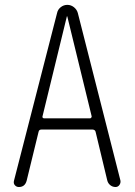

<svg xmlns="http://www.w3.org/2000/svg" viewBox="-20 -750 540 770"><path d="M248 -683.6 150.4 -283.2Q149.4 -280.3 151.4 -277.8Q153.3 -275.4 157.2 -275.4H340.8Q343.8 -275.4 345.7 -277.8Q347.7 -280.3 347.7 -283.2L250 -683.6Q250 -684.6 249 -684.6Q248 -684.6 248 -683.6ZM55.7 0Q45.9 0 39.6 -7.3Q33.2 -14.6 36.1 -25.4L209 -698.2Q211.9 -711.9 223.6 -721.2Q235.4 -730.5 250 -730.5Q264.6 -730.5 276.4 -721.2Q288.1 -711.9 292 -698.2L462.9 -26.4Q464.8 -16.6 459 -8.3Q453.1 0 443.4 0Q431.6 0 422.4 -7.3Q413.1 -14.6 410.2 -26.4L363.3 -221.7Q361.3 -229.5 351.6 -230.5H146.5Q136.7 -230.5 134.8 -221.7L86.9 -25.4Q80.1 0 55.7 0Z"/></svg>

Font: Rounded-X Mgen+ 1m light
Style: Regular
Weight: 200
Designer: [Source Han Sans]
Ryoko NISHIZUKA  (kana & ideographs); Paul D. Hunt (Latin, Greek & Cyrillic); Wenlong ZHANG  (bopomofo
Version: Version 1.059.20150602